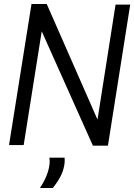

<svg xmlns="http://www.w3.org/2000/svg" viewBox="-20 -723 670 957"><path d="M25 0 137 -703H213L466 -127L556 -700H629L518 3H443L188 -567L98 0ZM226 63H302Q303 75 302 89Q298 125 282 155.5Q266 186 243 214H179Q221 151 227 94Q229 77 226 63Z"/></svg>

Font: Georama
Style: Italic
Weight: 400
Italic angle: -9°
Designer: Jean-Baptiste Levee
Foundry: Production Type
Version: Version 1.000